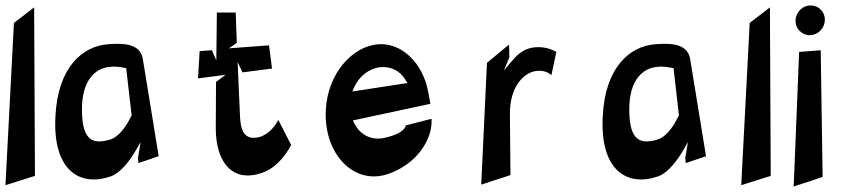

<svg xmlns="http://www.w3.org/2000/svg" viewBox="-50 -719 3144 703"><path d="M-30 -41 78 -75 75 -692 1 -635Z M153 -294C142 -95 242 -34 355 -73C395 -87 430 -138 450 -173L465 -199L455 -140L457 -122L531 -147L473 -503C464 -560 400 -560 361 -558L345 -557C253 -550 162 -474 153 -294ZM250 -315C249 -427 300 -469 351 -474C372 -477 395 -473 408 -470H412L432 -296L430 -293C421 -274 392 -218 350 -207C294 -192 251 -199 250 -315Z M675 -432 776 -445 741 -419 740 -251C740 -119 805 -50 909 -86C970 -106 1006 -169 1016 -188L969 -280C961 -264 938 -228 899 -217C853 -206 832 -229 829 -289L820 -492L838 -454L946 -468L935 -553L788 -542L817 -562L813 -673H744L742 -498L726 -535L681 -532Z M1143 -317C1134 -157 1245 -39 1371 -82C1479 -119 1535 -212 1530 -284L1436 -260C1429 -233 1386 -221 1361 -215C1314 -203 1270 -223 1248 -266L1242 -278L1526 -339L1518 -382C1498 -490 1420 -563 1335 -557C1241 -550 1150 -451 1143 -317ZM1240 -384 1246 -398C1264 -439 1300 -468 1342 -473C1381 -477 1416 -459 1435 -426L1442 -415Z M1712 -43 1819 -78 1817 -301C1816 -402 1869 -454 1913 -459C1942 -463 1960 -452 1969 -444L1987 -529C1978 -534 1951 -549 1911 -546C1863 -542 1842 -516 1816 -486L1795 -461L1815 -509L1814 -556L1733 -489Z M2157 -294C2146 -95 2246 -34 2359 -73C2399 -87 2434 -138 2454 -173L2469 -199L2459 -140L2461 -122L2535 -147L2477 -503C2468 -560 2404 -560 2365 -558L2349 -557C2257 -550 2166 -474 2157 -294ZM2254 -315C2253 -427 2304 -469 2355 -474C2376 -477 2399 -473 2412 -470H2416L2436 -296L2434 -293C2425 -274 2396 -218 2354 -207C2298 -192 2255 -199 2254 -315Z M2664 -41 2772 -75 2769 -692 2695 -635Z M2856 -36 2962 -71 2955 -535 2876 -529ZM2863 -646C2861 -614 2887 -589 2917 -590C2947 -592 2971 -617 2970 -648C2970 -677 2946 -699 2919 -699C2891 -700 2865 -677 2863 -646Z"/></svg>

Font: Charger Slice
Style: Regular
Weight: 400
Designer: Jasper
Foundry: Cannot Into Space Fonts
Version: Version 1.1